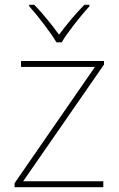

<svg xmlns="http://www.w3.org/2000/svg" viewBox="-20 -849 496 803"><path d="M216 -672H238C262 -713 317 -782 354 -823V-829H333C296 -792 255 -742 227 -704C199 -742 160 -792 123 -829H102V-823C139 -782 192 -713 216 -672ZM412 -66V-91H77L415 -579V-594H68V-569H377L41 -83V-66Z"/></svg>

Font: Noto Sans Malayalam UI Thin
Style: Regular
Weight: 100
Designer: Jelle Bosma - Monotype Design Team
Foundry: Monotype Imaging Inc.
Version: Version 2.104